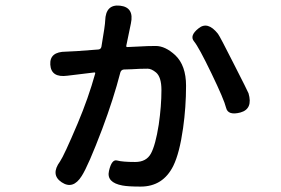

<svg xmlns="http://www.w3.org/2000/svg" viewBox="-20 -634 1040 710"><path d="M282 17Q250 68 208 40Q166 12 202 -37Q217 -59 267 -177Q307 -272 332 -362Q333 -367 328 -366L229 -354Q169 -346 166 -395Q163 -443 224 -443Q235 -443 264 -445L344 -451Q353 -452 355 -461Q369 -543 369 -558Q371 -619 424 -613Q477 -607 464 -547L447 -465Q446 -460 451 -460L494 -462Q525 -464 556 -464Q591 -464 628 -430Q668 -392 668 -317Q668 -238 657 -160Q644 -68 621 -21Q583 56 500 56Q454 56 433 52Q373 41 383 -2Q393 -46 413 -40.5Q433 -35 480 -35Q521 -35 538 -66Q555 -97 567 -173Q577 -242 577 -301Q577 -349 557 -366Q540 -380 526 -380Q497 -380 468 -378L438 -377Q428 -376 425 -366Q400 -269 358 -157Q306 -20 282 17ZM869 -218Q823 -206 816 -235.5Q809 -265 762 -362.5Q715 -460 697.5 -481Q680 -502 714 -529Q748 -557 786 -509Q793 -500 845 -397Q896 -297 899 -289Q916 -231 869 -218Z"/></svg>

Font: Resource Han Rounded TW Medium
Style: Regular
Weight: 500
Designer: Cyano Hao (round all glyphs); Ryoko NISHIZUKA 西塚涼子 (kana, bopomofo & ideographs); Paul D. Hunt (Latin, Greek & Cyrillic)
Foundry: Cyano Hao
Version: 0.990